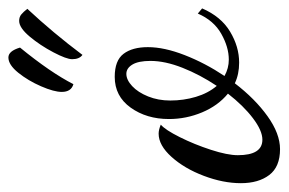

<svg xmlns="http://www.w3.org/2000/svg" viewBox="-142 -506 671 446"><g transform="rotate(-90 193.0 -283.5)"><path d="M-10 -59Q-10 -100 7 -145Q24 -190 51 -220Q78 -250 105 -250Q114 -250 126 -245Q114 -235 97 -201Q80 -167 67.5 -128.5Q55 -90 55 -66Q55 -9 91 -9Q112 -9 141 -31Q170 -53 198 -89Q170 -112 154.5 -149Q139 -186 139 -226Q139 -278 165.5 -315Q192 -352 237 -352Q275 -352 290.5 -331.5Q306 -311 306 -275Q306 -237 287.5 -189.5Q269 -142 239 -97Q257 -87 277 -87Q306 -87 337 -104.5Q368 -122 384 -159L396 -149Q377 -105 342 -84Q307 -63 270 -63Q243 -63 222 -73Q186 -26 145.5 3Q105 32 69 32Q28 32 9 7Q-10 -18 -10 -59ZM274 -269Q274 -297 265.5 -311Q257 -325 244 -325Q230 -325 215.5 -311.5Q201 -298 191.5 -274.5Q182 -251 182 -223Q182 -192 190.5 -163.5Q199 -135 216 -115Q242 -154 258 -194.5Q274 -235 274 -269ZM202 -475Q202 -493 215 -523Q228 -553 246.5 -576Q265 -599 282 -599Q297 -599 305 -572Q247 -501 220 -448Q202 -453 202 -475ZM278 -451Q278 -464 294 -494.5Q310 -525 330.5 -549.5Q351 -574 367 -574Q376 -574 382 -569Q388 -564 395 -555Q339 -495 288 -427Q278 -434 278 -451Z"/></g></svg>

Font: Dancing Script
Style: Regular
Weight: 400
Designer: Pablo Impallari
Foundry: Pablo Impallari
Version: Version 2.000